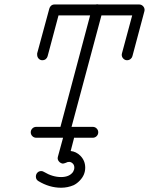

<svg xmlns="http://www.w3.org/2000/svg" viewBox="-20 -642 697 899"><path d="M302 -25Q312 -25 319.5 -17.5Q327 -10 327 0Q327 3 326 7L311 65Q337 68 356 87Q379 110 379 143Q379 177 354 203Q341 217 325 225Q297 237 266 237Q211 237 160 206Q148 199 148 185Q148 174 155 166.5Q162 159 173 159Q180 159 186 163Q226 187 266 187Q305 187 322 163Q328 153 328 143Q328 131 321 124Q313 116 304 116Q295 116 289 120L280 123Q278 124 274.5 124Q271 124 265.5 121.5Q260 119 256 114Q250 107 250 98Q250 95 251 92L278 -7Q283 -25 302 -25ZM150 3Q139 3 131.5 -4.5Q124 -12 124 -22.5Q124 -33 131.5 -40.5Q139 -48 150 -48H263L402 -570H254L203 -379Q201 -371 194.5 -365.5Q188 -360 178 -360Q168 -360 161 -367.5Q154 -375 154 -386Q154 -389 154 -392L211 -602Q213 -610 219.5 -615.5Q226 -621 235 -621H427Q431 -622 435 -622Q439 -622 443 -621H632Q642 -621 649.5 -613.5Q657 -606 657 -595Q657 -592 656 -589L600 -379Q598 -371 591 -365.5Q584 -360 574.5 -360Q565 -360 557.5 -367.5Q550 -375 550 -386Q550 -389 551 -392L599 -570H455L315 -48H414Q425 -48 432.5 -40.5Q440 -33 440 -22.5Q440 -12 432.5 -4.5Q425 3 414 3Z"/></svg>

Font: TT2020Base
Style: Italic
Weight: 400
Italic angle: -15°
Version: Version 0.2.000